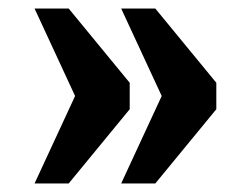

<svg xmlns="http://www.w3.org/2000/svg" viewBox="-20 -495 587 450"><path d="M264 -65H344L487 -239V-301L344 -475H264L359 -270ZM61 -65H141L284 -239V-301L141 -475H61L156 -270Z"/></svg>

Font: Noto Serif Devanagari SemiCondensed Black
Style: Regular
Weight: 900
Width: 4
Designer: Universal Thirst, Indian Type Foundry and the Monotype Design Team
Foundry: Monotype Imaging Inc.
Version: Version 2.004